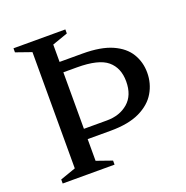

<svg xmlns="http://www.w3.org/2000/svg" viewBox="-121 -782 865 894"><g transform="rotate(-20 311.0 -335.0)"><path d="M297 -20V0H40V-20L117 -47V-623L40 -650V-670H297V-650L220 -623V-537H334Q424.5 -537 480 -512.2Q535.5 -487.5 561 -445.2Q586.5 -403 586.5 -351Q586.5 -297.5 560.2 -252.8Q534 -208 478.2 -181.2Q422.5 -154.5 334 -154.5H220V-47ZM480.5 -346Q480.5 -413 437.5 -449.2Q394.5 -485.5 287 -485.5H220V-205.5H334Q397.5 -205.5 439 -241.2Q480.5 -277 480.5 -346Z"/></g></svg>

Font: Newsreader Text Medium
Style: Regular
Weight: 500
Designer: Hugues Gentile
Foundry: Production Type
Version: Version 1.002